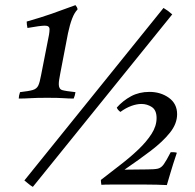

<svg xmlns="http://www.w3.org/2000/svg" viewBox="-20 -719 760 748"><path d="M53 -335Q53 -345 58 -360Q93 -364 108 -368.5Q123 -373 129 -385.5Q135 -398 140 -426L171 -584Q172 -590 172.5 -595.5Q173 -601 173 -605Q173 -619 155 -619Q137 -619 87 -610Q84 -624 84 -635Q140 -651 181.5 -665.5Q223 -680 274 -699Q277 -695 279.5 -691Q282 -687 282 -682Q270 -670 261 -646.5Q252 -623 245 -590L215 -434Q212 -418 210.5 -408.5Q209 -399 209 -391Q209 -372 222.5 -368Q236 -364 274 -360Q272 -346 267 -335Q248 -335 228 -336.5Q208 -338 164 -338Q122 -338 99 -336.5Q76 -335 53 -335ZM651 -663 108 9Q99 4 91.5 -2.5Q84 -9 75 -16L617 -688Q627 -682 634.5 -676.5Q642 -671 651 -663ZM630 2Q590 0 548 0Q506 0 470 0Q433 0 410.5 0Q388 0 375 1Q374 -4 373.5 -9Q373 -14 373 -18Q410 -47 448.5 -76.5Q487 -106 519 -136.5Q551 -167 570.5 -197.5Q590 -228 590 -259Q590 -290 571.5 -302Q553 -314 531 -314Q513 -314 492 -306.5Q471 -299 449 -283Q438 -291 435 -300Q459 -327 490.5 -344Q522 -361 562 -361Q606 -361 638 -338Q670 -315 670 -274Q670 -237 642 -202Q614 -167 568 -132Q522 -97 465 -58L554 -59Q582 -59 595 -62Q608 -65 618 -79Q628 -93 645 -126Q650 -126 656 -126Q662 -126 669 -124Q652 -73 644.5 -47Q637 -21 630 2Z"/></svg>

Font: Tiro Devanagari Sanskrit
Style: Italic
Weight: 400
Italic angle: -11°
Designer: Devanagari: John Hudson & Fiona Ross, assisted by Paul Hanslow. Latin: John Hudson with Paul Hanslow, assisted by Kaja S
Foundry: Tiro Typeworks Ltd.
Version: Version 1.52